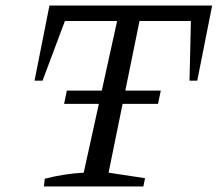

<svg xmlns="http://www.w3.org/2000/svg" viewBox="-20 -675 788 695"><path d="M748 -655 694 -383H666L671 -599H485L373 -50L505 -30L499 0H139L142 -28Q177 -37 211.5 -42.5Q246 -48 283 -50L404 -599H215L134 -383H105L159 -655ZM222 -347H562L552 -299H212Z"/></svg>

Font: Piazzolla Thin
Style: Italic
Weight: 400
Italic angle: -11.3°
Version: Version 2.005